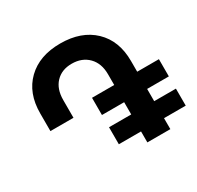

<svg xmlns="http://www.w3.org/2000/svg" viewBox="-163 -955 1169 1141"><g transform="rotate(-30 421.5 -384.0)"><path d="M842.8 -275.9H693.8V-191.9H842.8V-75.2H693.8V0H536.1V-75.2H383.8V-191.9H536.1V-275.9H383.8V-394H536.1V-467.8Q536.1 -542.5 493.2 -586.2Q450.2 -629.9 379.9 -629.9Q311 -629.9 270 -586.7Q229 -543.5 229 -467.8V-346.2H70.8V-467.8Q70.8 -606.4 154.3 -687.3Q237.8 -768.1 380.9 -768.1Q524.9 -768.1 609.4 -687.3Q693.8 -606.4 693.8 -467.8V-394H842.8Z"/></g></svg>

Font: Montserrat arm SemiBold
Style: Regular
Weight: 600
Designer: Julieta Ulanovsky
Foundry: Julieta Ulanovsky
Version: Version 6.000;PS 006.000;hotconv 1.0.88;makeotf.lib2.5.64775